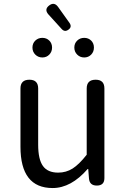

<svg xmlns="http://www.w3.org/2000/svg" viewBox="-20 -952 646 985"><path d="M515.6 -498V-38.1Q515.6 0 476.6 0Q439.5 0 436.5 -36.1L432.6 -85H429.7Q344.7 12.7 250 12.7Q85 12.7 85 -199.2V-498Q85 -543 130.9 -543Q175.8 -543 175.8 -498V-210Q175.8 -134.8 200.2 -100.6Q224.6 -66.4 278.3 -66.4Q319.3 -66.4 352.5 -87.4Q385.7 -108.4 424.8 -158.2V-498Q424.8 -543 470.7 -543Q515.6 -543 515.6 -498ZM296.9 -802.7 228.5 -877.9Q205.1 -904.3 233.4 -924.8Q258.8 -943.4 278.3 -916L336.9 -834Q350.6 -813.5 331.1 -799.8Q312.5 -786.1 296.9 -802.7ZM232.9 -671.9Q218.8 -657.2 197.3 -657.2Q175.8 -657.2 161.1 -671.9Q146.5 -686.5 146.5 -708Q146.5 -729.5 161.1 -743.7Q175.8 -757.8 197.3 -757.8Q218.8 -757.8 232.9 -743.7Q247.1 -729.5 247.1 -708Q247.1 -686.5 232.9 -671.9ZM447.8 -671.9Q433.6 -657.2 412.1 -657.2Q390.6 -657.2 376 -671.9Q361.3 -686.5 361.3 -708Q361.3 -729.5 376 -743.7Q390.6 -757.8 412.1 -757.8Q433.6 -757.8 447.8 -743.7Q461.9 -729.5 461.9 -708Q461.9 -686.5 447.8 -671.9Z"/></svg>

Font: GenSenMaruGothic TW TTF Regular
Style: Regular
Weight: 400
Version: Version 1.301